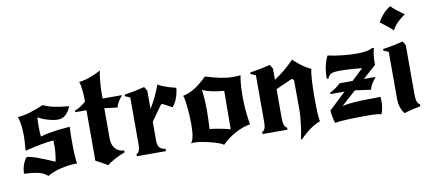

<svg xmlns="http://www.w3.org/2000/svg" viewBox="-74 -1027 3125 1392"><g transform="rotate(-10 1489.0 -331.5)"><path d="M190 -403Q187 -371 187 -337Q187 -289 191 -261Q259 -284 409 -295Q406 -260 406 -193Q406 -70 415 -24Q354 -24 291.5 -8.5Q229 7 195 30Q172 7 134.5 -3Q97 -13 23 -17Q26 -87 62 -133Q107 -133 264 -63Q276 -126 276 -177Q276 -209 275 -218Q181 -210 64 -179Q70 -247 70 -288Q70 -374 51 -430Q120 -431 243 -484Q304 -452 431 -443Q413 -400 390 -380.5Q367 -361 333 -361Q303 -361 260.5 -373.5Q218 -386 190 -403Z M774 -372 679 -384V-163Q679 -113 703.5 -86Q728 -59 768 -57V-43Q735 -32 695 -10.5Q655 11 636 28Q583 -4 549 -20V-392H466V-403Q508 -419 549 -455V-487Q549 -510 544 -552Q539 -594 532 -603Q598 -608 696 -659Q689 -642 684 -587.5Q679 -533 679 -508V-455H820V-451Q786 -415 774 -372Z M1008 -455V-321Q1054 -395 1088 -486Q1128 -461 1219 -439Q1210 -353 1168 -305L1101 -340H1089L1008 -226V-88Q1008 -53 1021 -37Q1034 -21 1065 -17V0H851V-15Q878 -25 878 -79V-428L841 -444V-455Q921 -467 990 -485Z M1437 -484Q1557 -445 1637 -445Q1672 -445 1693 -448Q1681 -384 1681 -295Q1681 -187 1699 -85Q1650 -79 1590 -47Q1530 -15 1489 28Q1467 11 1392.5 -7.5Q1318 -26 1275 -26Q1265 -26 1253 -24Q1280 -48 1280 -164Q1280 -222 1272.5 -292.5Q1265 -363 1257 -373Q1340 -387 1437 -484ZM1555 -74 1557 -357Q1449 -366 1400 -392Q1409 -308 1409 -240Q1409 -181 1404 -103Q1490 -93 1555 -74Z M1933 -455V-372Q2012 -423 2080 -494Q2119 -459 2144 -440.5Q2169 -422 2207 -404Q2193 -354 2193 -189Q2193 -60 2202 -19Q2126 9 2050 89L2044 83Q2054 47 2062 -20.5Q2070 -88 2070 -116Q2070 -154 2069.5 -230Q2069 -306 2069 -344L2056 -358L1933 -303V-88Q1933 -26 1960 -15V0H1776V-15Q1803 -25 1803 -79V-428L1766 -444V-455Q1846 -467 1915 -485Z M2606 -180 2491 -196 2383 -100Q2425 -109 2479 -112.5Q2533 -116 2588.5 -116Q2644 -116 2665 -118Q2667 -100 2667 -87Q2667 -29 2650 8Q2623 0 2550 0Q2373 0 2309 11Q2305 3 2298 -29.5Q2291 -62 2291 -83L2415 -200H2311V-211Q2347 -225 2391 -266H2486L2570 -345Q2488 -355 2405 -355Q2363 -355 2344.5 -347Q2326 -339 2315 -310L2304 -318Q2306 -415 2339 -479Q2450 -456 2554 -456Q2633 -456 2667 -477L2680 -473Q2666 -437 2666 -352L2569 -266H2652V-259Q2619 -226 2606 -180Z M2893 -485 2911 -455V-88Q2911 -26 2938 -15V0Q2883 9 2820 28H2815Q2781 -19 2781 -80V-428L2744 -444V-455Q2824 -467 2893 -485ZM2753 -650Q2797 -725 2849 -752Q2860 -738 2892.5 -713Q2925 -688 2943 -677Q2905 -650 2882.5 -627.5Q2860 -605 2845 -574Q2838 -583 2821 -597Q2804 -611 2780 -629.5Q2756 -648 2753 -650Z"/></g></svg>

Font: NewRocker
Style: Regular
Weight: 400
Designer: Pablo Impallari, Brenda Gallo, Rodrigo Fuenzalida
Foundry: Pablo Impallari, Brenda Gallo, Rodrigo Fuenzalida
Version: Version 1.000